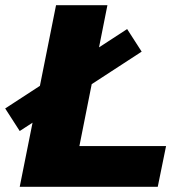

<svg xmlns="http://www.w3.org/2000/svg" viewBox="-43 -720 690 740"><path d="M33 0 173 -700H371L263 -157H597L565 0ZM33 -215 -23 -302 447 -608 503 -521Z"/></svg>

Font: My Font
Style: Italic
Weight: 500
Designer: Julieta Ulanovsky
Foundry: Julieta Ulanovsky
Version: ""